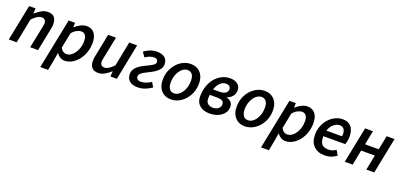

<svg xmlns="http://www.w3.org/2000/svg" viewBox="10 -1384 5107 2460"><g transform="rotate(20 2563.5 -154.5)"><path d="M22 0 121 -491H208L204 -422H208Q246 -455 287.5 -479Q329 -503 375 -503Q437 -503 464 -470.5Q491 -438 491 -379Q491 -362 489.5 -346Q488 -330 483 -310L421 0H314L374 -296Q377 -313 379.5 -325Q382 -337 382 -348Q382 -411 320 -411Q295 -411 265 -393Q235 -375 196 -335L130 0Z M522 194 660 -491H747L745 -431H749Q784 -462 824.5 -482.5Q865 -503 907 -503Q972 -503 1009.5 -456.5Q1047 -410 1047 -324Q1047 -254 1025 -192.5Q1003 -131 966 -85.5Q929 -40 882 -14Q835 12 784 12Q750 12 721.5 -6Q693 -24 675 -52H673L657 48L629 194ZM777 -76Q819 -76 855.5 -108Q892 -140 914.5 -193.5Q937 -247 937 -310Q937 -363 917 -389Q897 -415 863 -415Q835 -415 800.5 -397.5Q766 -380 738 -344L696 -134Q712 -103 733 -89.5Q754 -76 777 -76Z M1244 12Q1183 12 1155.5 -21Q1128 -54 1128 -112Q1128 -129 1130 -145.5Q1132 -162 1136 -181L1198 -491H1305L1245 -195Q1242 -178 1239.5 -166Q1237 -154 1237 -143Q1237 -80 1299 -80Q1347 -80 1420 -156L1486 -491H1593L1496 0H1408L1413 -70H1409Q1373 -37 1330.5 -12.5Q1288 12 1244 12Z M1780 12Q1707 12 1668.5 -22Q1630 -56 1630 -114Q1630 -155 1650 -184.5Q1670 -214 1701 -236Q1732 -258 1767.5 -275Q1803 -292 1834 -307Q1865 -322 1885 -338.5Q1905 -355 1905 -376Q1905 -396 1892 -408.5Q1879 -421 1853 -421Q1824 -421 1793 -409.5Q1762 -398 1734 -378L1690 -440Q1727 -470 1771.5 -486.5Q1816 -503 1864 -503Q1932 -503 1969.5 -471.5Q2007 -440 2007 -384Q2007 -346 1987 -317.5Q1967 -289 1936 -267.5Q1905 -246 1870 -228.5Q1835 -211 1804 -195Q1773 -179 1753 -160.5Q1733 -142 1733 -119Q1733 -97 1749 -83Q1765 -69 1793 -69Q1827 -69 1864 -82Q1901 -95 1934 -117L1971 -54Q1934 -28 1885.5 -8Q1837 12 1780 12Z M2235 12Q2152 12 2102 -42.5Q2052 -97 2052 -188Q2052 -259 2075 -316.5Q2098 -374 2137 -416Q2176 -458 2224 -480.5Q2272 -503 2322 -503Q2406 -503 2456 -449Q2506 -395 2506 -303Q2506 -233 2482.5 -175Q2459 -117 2420 -75Q2381 -33 2333 -10.5Q2285 12 2235 12ZM2247 -75Q2286 -75 2320.5 -105Q2355 -135 2376 -186Q2397 -237 2397 -300Q2397 -356 2375 -386Q2353 -416 2311 -416Q2272 -416 2237.5 -386Q2203 -356 2181.5 -305.5Q2160 -255 2160 -192Q2160 -137 2182 -106Q2204 -75 2247 -75Z M2761 12Q2673 12 2624 -32.5Q2575 -77 2575 -150Q2575 -233 2598.5 -298.5Q2622 -364 2662 -409.5Q2702 -455 2753 -479Q2804 -503 2859 -503Q2925 -503 2963 -472.5Q3001 -442 3001 -389Q3001 -343 2972.5 -307.5Q2944 -272 2899 -258V-254Q2940 -248 2962.5 -222Q2985 -196 2985 -158Q2985 -108 2955.5 -69.5Q2926 -31 2875 -9.5Q2824 12 2761 12ZM2776 -72Q2822 -72 2850.5 -96Q2879 -120 2879 -154Q2879 -187 2855 -200.5Q2831 -214 2781 -214H2684Q2681 -190 2681 -162Q2681 -117 2707.5 -94.5Q2734 -72 2776 -72ZM2831 -420Q2790 -420 2755 -387Q2720 -354 2700 -294H2787Q2843 -294 2870 -314Q2897 -334 2897 -364Q2897 -420 2831 -420Z M3243 12Q3160 12 3110 -42.5Q3060 -97 3060 -188Q3060 -259 3083 -316.5Q3106 -374 3145 -416Q3184 -458 3232 -480.5Q3280 -503 3330 -503Q3414 -503 3464 -449Q3514 -395 3514 -303Q3514 -233 3490.5 -175Q3467 -117 3428 -75Q3389 -33 3341 -10.5Q3293 12 3243 12ZM3255 -75Q3294 -75 3328.5 -105Q3363 -135 3384 -186Q3405 -237 3405 -300Q3405 -356 3383 -386Q3361 -416 3319 -416Q3280 -416 3245.5 -386Q3211 -356 3189.5 -305.5Q3168 -255 3168 -192Q3168 -137 3190 -106Q3212 -75 3255 -75Z M3532 194 3670 -491H3757L3755 -431H3759Q3794 -462 3834.5 -482.5Q3875 -503 3917 -503Q3982 -503 4019.5 -456.5Q4057 -410 4057 -324Q4057 -254 4035 -192.5Q4013 -131 3976 -85.5Q3939 -40 3892 -14Q3845 12 3794 12Q3760 12 3731.5 -6Q3703 -24 3685 -52H3683L3667 48L3639 194ZM3787 -76Q3829 -76 3865.5 -108Q3902 -140 3924.5 -193.5Q3947 -247 3947 -310Q3947 -363 3927 -389Q3907 -415 3873 -415Q3845 -415 3810.5 -397.5Q3776 -380 3748 -344L3706 -134Q3722 -103 3743 -89.5Q3764 -76 3787 -76Z M4381 -418Q4346 -418 4305.5 -387Q4265 -356 4245 -294H4457Q4460 -305 4460.5 -311.5Q4461 -318 4461 -328Q4461 -364 4443.5 -391Q4426 -418 4381 -418ZM4329 12Q4236 12 4181 -42.5Q4126 -97 4126 -196Q4126 -265 4149.5 -321Q4173 -377 4211.5 -418Q4250 -459 4297.5 -481Q4345 -503 4393 -503Q4451 -503 4485.5 -479Q4520 -455 4535.5 -414Q4551 -373 4551 -322Q4551 -289 4545 -261.5Q4539 -234 4531 -214H4233Q4233 -158 4247.5 -127.5Q4262 -97 4288.5 -85.5Q4315 -74 4351 -74Q4380 -74 4406 -83.5Q4432 -93 4453 -108L4491 -42Q4461 -18 4420 -3Q4379 12 4329 12Z M4603 0 4702 -491H4809L4771 -299H4957L4996 -491H5103L5005 0H4897L4938 -206H4751L4711 0Z"/></g></svg>

Font: Source Sans 3 Semibold
Style: Italic
Weight: 600
Italic angle: -11°
Designer: Paul D. Hunt
Foundry: Adobe
Version: Version 3.052;hotconv 1.1.0;makeotfexe 2.6.0